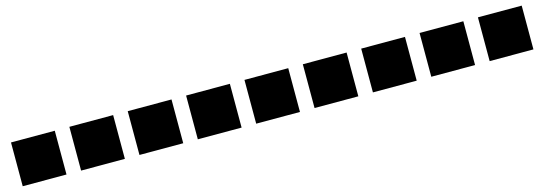

<svg xmlns="http://www.w3.org/2000/svg" viewBox="-2 -965 3604 1271"><g transform="rotate(-15 1800.0 -330.0)"><path d="M50 -180H350V-480H50Z M450 -180H750V-480H450Z M850 -180H1150V-480H850Z M1250 -180H1550V-480H1250Z M1650 -180H1950V-480H1650Z M2050 -180H2350V-480H2050Z M2450 -180H2750V-480H2450Z M2850 -180H3150V-480H2850Z M3250 -180H3550V-480H3250Z"/></g></svg>

Font: text-security-square
Style: Regular
Weight: 400
Monospace: yes
Foundry: Oskari Noppa
Version: Version 3.000;hotconv 1.0.118;makeotfexe 2.5.65603